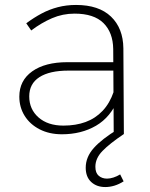

<svg xmlns="http://www.w3.org/2000/svg" viewBox="-20 -541 607 775"><path d="M256 -256Q180 -256 139 -229.5Q98 -203 98 -152Q98 -100 135.5 -67Q173 -34 236 -34Q286 -34 325.5 -48.5Q365 -63 394 -93.5Q423 -124 439 -171L458 -143Q427 -68 367.5 -33.5Q308 1 230 1Q179 1 140 -19Q101 -39 79.5 -73.5Q58 -108 58 -151Q58 -216 110 -253Q162 -290 252 -290H449V-256ZM437 -343Q436 -410 397.5 -448Q359 -486 281 -486Q233 -486 190 -467.5Q147 -449 106 -418L86 -447Q117 -470 148 -486.5Q179 -503 213.5 -512Q248 -521 287 -521Q379 -521 428 -474Q477 -427 478 -346L480 0H439ZM457 -20 480 0Q422 39 393.5 68.5Q365 98 365 132Q365 157 378.5 168.5Q392 180 412 180Q424 180 438 175.5Q452 171 465 163L479 191Q460 203 441.5 208.5Q423 214 405 214Q370 214 348 193.5Q326 173 326 136Q326 93 358.5 56.5Q391 20 457 -20Z"/></svg>

Font: Alexandria ExtraLight
Style: Regular
Weight: 250
Designer: Mohamed Gaber
Foundry: Kief Type Foundry
Version: Version 5.100